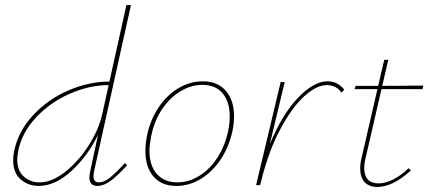

<svg xmlns="http://www.w3.org/2000/svg" viewBox="-20 -731 1696 758"><path d="M473 -87 482 -79Q446 -39 418 -18Q390 3 365 3Q333 3 333 -30Q333 -41 336 -54L367 -199Q327 -116 262.5 -56.5Q198 3 133 3Q92 3 62 -22.5Q32 -48 32 -98Q32 -118 36 -135Q52 -213 110.5 -276Q169 -339 250 -374Q331 -409 412 -409L479 -711H497L351 -53Q349 -41 349 -36Q349 -11 371 -11Q391 -11 414.5 -30Q438 -49 473 -87ZM383 -278 409 -395Q333 -395 255.5 -361Q178 -327 122 -267Q66 -207 52 -135Q48 -111 48 -102Q48 -57 74 -34Q100 -11 136 -11Q185 -11 238 -53Q291 -95 330.5 -157.5Q370 -220 383 -278Z M554 -135Q554 -163 560 -194Q573 -258 606.5 -307.5Q640 -357 685.5 -383.5Q731 -410 781 -410Q839 -410 871.5 -372.5Q904 -335 904 -272Q904 -245 898 -215Q885 -153 852.5 -103.5Q820 -54 774 -25.5Q728 3 676 3Q618 3 586 -34Q554 -71 554 -135ZM881 -215Q887 -245 887 -271Q887 -329 859 -362.5Q831 -396 779 -396Q735 -396 693 -371Q651 -346 620 -300Q589 -254 577 -194Q570 -157 570 -136Q570 -77 599.5 -44Q629 -11 680 -11Q726 -11 768 -37.5Q810 -64 839.5 -110.5Q869 -157 881 -215Z M1339 -377 1328 -365Q1308 -395 1270 -395Q1229 -395 1180 -350Q1131 -305 1085 -218Q1039 -131 1010 -12L1007 0H991L1088 -407H1104L1045 -161Q1094 -280 1156.5 -345Q1219 -410 1273 -410Q1313 -410 1339 -377Z M1424 -110Q1418 -86 1418 -67Q1418 -38 1432 -22.5Q1446 -7 1475 -7Q1502 -7 1532.5 -22.5Q1563 -38 1593 -67L1602 -58Q1531 7 1470 7Q1437 7 1419.5 -12Q1402 -31 1402 -66Q1402 -86 1408 -110L1470 -379H1380L1384 -392H1473L1497 -495H1513L1489 -392L1651 -393L1648 -379H1486Z"/></svg>

Font: Ysabeau Thin
Style: Italic
Weight: 200
Italic angle: -12°
Designer: Christian Thalmann (Catharsis Fonts)
Version: Version 0.003